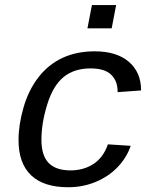

<svg xmlns="http://www.w3.org/2000/svg" viewBox="-20 -745 640 774"><path d="M361.8 -538.1Q450.2 -538.1 499.5 -495.8Q548.8 -453.6 548.8 -380.4L454.1 -373.5V-376.5Q454.1 -418.5 428.2 -443.8Q402.3 -469.2 344.7 -469.2Q279.3 -469.2 236.8 -434.8Q194.3 -400.4 170.7 -324.7Q147 -249 147 -181.6Q147 -117.7 176.3 -87.9Q205.6 -58.1 264.2 -58.1Q316.9 -58.1 356.7 -84Q396.5 -109.9 415 -163.1L506.8 -157.2Q491.2 -110.4 454.8 -72Q418.5 -33.7 366.5 -12Q314.5 9.8 254.9 9.8Q155.8 9.8 105.2 -38.6Q54.7 -86.9 54.7 -180.2Q54.7 -242.2 75 -312.3Q95.2 -382.3 135.5 -434.1Q175.8 -485.8 232.7 -512Q289.6 -538.1 361.8 -538.1ZM332.5 -630.9 350.6 -724.6H448.2L430.2 -630.9Z"/></svg>

Font: Liberation Mono
Style: Italic
Weight: 400
Italic angle: -12°
Monospace: yes
Designer: Steve Matteson
Foundry: Ascender Corporation
Version: Version 2.1.5